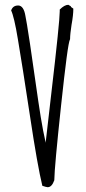

<svg xmlns="http://www.w3.org/2000/svg" viewBox="-20 -779 361 808"><path d="M180.7 8.8C192.4 8.8 201.7 -1 208.5 -20.5C209 -58.6 218.8 -164.1 237.3 -337.4C255.9 -509.8 267.6 -602.1 274.9 -614.3C274.9 -628.9 277.3 -649.4 281.2 -675.8V-675.3C286.1 -702.1 288.6 -724.6 288.6 -742.7L278.3 -750L278.8 -752L267.6 -758.8C256.8 -758.8 244.6 -752 231.4 -738.8V-731C231.4 -704.6 219.7 -587.4 195.3 -380.4L172.4 -181.2V-177.7C156.7 -245.6 146.5 -314.9 129.4 -434.6C110.4 -568.4 98.6 -647.5 94.2 -671.4V-671.9L86.9 -712.4C82.5 -739.7 72.3 -755.9 56.6 -755.9C41.5 -755.9 31.7 -749 26.9 -734.9C34.7 -719.2 44.9 -678.2 55.7 -611.3C67.4 -543 84 -437 106 -292C127.4 -148.9 145 -50.8 158.2 2.9C168.9 6.3 176.3 8.8 180.7 8.8Z"/></svg>

Font: Amatic Mod Bold ONEptTWO
Style: Bold
Weight: 700
Designer: David Occhino Design
Foundry: David Occhino Design
Version: Version 1.2